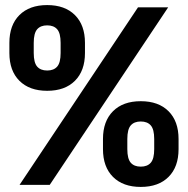

<svg xmlns="http://www.w3.org/2000/svg" viewBox="-20 -729 740 757"><path d="M166 -371Q96 -371 56.5 -410.5Q17 -450 17 -520V-560Q17 -630 56.5 -669.5Q96 -709 166 -709Q236 -709 275.5 -669.5Q315 -630 315 -560V-520Q315 -450 275.5 -410.5Q236 -371 166 -371ZM166 -451Q192 -451 205.5 -466.5Q219 -482 219 -520V-560Q219 -598 205.5 -613.5Q192 -629 166 -629Q140 -629 126.5 -613.5Q113 -598 113 -560V-520Q113 -482 126.5 -466.5Q140 -451 166 -451ZM524 -700H643L176 0H57ZM535 8Q465 8 425.5 -31.5Q386 -71 386 -141V-181Q386 -251 425.5 -290.5Q465 -330 535 -330Q605 -330 644.5 -290.5Q684 -251 684 -181V-141Q684 -71 644.5 -31.5Q605 8 535 8ZM535 -72Q561 -72 574.5 -87.5Q588 -103 588 -141V-181Q588 -219 574.5 -234.5Q561 -250 535 -250Q509 -250 495.5 -234.5Q482 -219 482 -181V-141Q482 -103 495.5 -87.5Q509 -72 535 -72Z"/></svg>

Font: 
Style: 㨦
Weight: 700
Designer: A.Korolkova, Vitaly Kuzmin
Foundry: ParaType Ltd
Version: Version 2.000